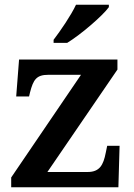

<svg xmlns="http://www.w3.org/2000/svg" viewBox="-20 -786 562 806"><path d="M205 -619V-606H262C321 -642 412 -721 437 -756V-766H299C278 -721 234 -657 205 -619ZM27 0H477L482 -174H430L424 -145C414 -93 398 -64 348 -64H179L473 -494V-536H60L48 -381H102L106 -398C120 -452 133 -472 183 -472H320L27 -41Z"/></svg>

Font: Noto Serif Sinhala SemiBold
Style: Regular
Weight: 600
Designer: Jelle Bosma - Monotype Design Team
Foundry: Monotype Imaging Inc.
Version: Version 2.007